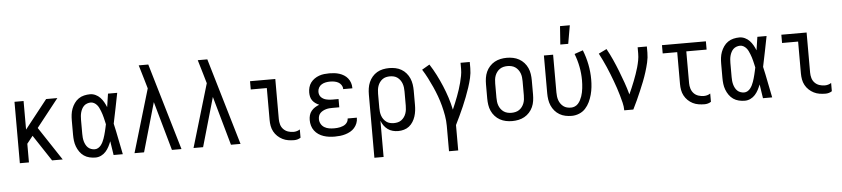

<svg xmlns="http://www.w3.org/2000/svg" viewBox="-51 -1080 7101 1620"><g transform="rotate(-5 3500.0 -270.0)"><path d="M353 0 207 -221 157 -158V0H80V-520H157V-278L348 -520H443L256 -283L443 0Z M720 8Q695 8 669.5 2Q644 -4 623 -18.5Q602 -33 587 -54.5Q572 -76 563 -100Q554 -124 551 -149Q548 -174 548 -200V-320Q548 -346 551 -371Q554 -396 563 -420Q572 -444 587 -465.5Q602 -487 623 -501.5Q644 -516 669.5 -522Q695 -528 720 -528Q744 -528 766.5 -517.5Q789 -507 805.5 -489.5Q822 -472 834 -451Q846 -430 855 -407Q859 -436 863.5 -464Q868 -492 872 -520H950Q937 -456 924.5 -391.5Q912 -327 898 -263Q913 -198 925.5 -132Q938 -66 952 0H874Q870 -29 865 -58.5Q860 -88 856 -118Q847 -95 835.5 -73Q824 -51 807.5 -32.5Q791 -14 768 -3Q745 8 720 8ZM720 -62Q736 -62 749.5 -70Q763 -78 772.5 -90Q782 -102 789 -116Q796 -130 801 -144.5Q806 -159 810.5 -174Q815 -189 818.5 -204Q822 -219 825.5 -234Q829 -249 832 -264Q829 -278 825.5 -293Q822 -308 818.5 -322.5Q815 -337 810.5 -351Q806 -365 800.5 -379Q795 -393 788.5 -406.5Q782 -420 772 -431.5Q762 -443 748.5 -450.5Q735 -458 720 -458Q705 -458 689.5 -452.5Q674 -447 663 -436.5Q652 -426 644.5 -411.5Q637 -397 633 -382Q629 -367 627.5 -351.5Q626 -336 626 -320V-200Q626 -184 627.5 -168.5Q629 -153 633 -138Q637 -123 644.5 -108.5Q652 -94 663 -83.5Q674 -73 689.5 -67.5Q705 -62 720 -62Z M1132 0H1051L1210 -535L1187 -614Q1178 -644 1169 -674.5Q1160 -705 1151 -735H1232L1449 0H1368L1251 -415Z M1632 0H1551L1710 -535L1687 -614Q1678 -644 1669 -674.5Q1660 -705 1651 -735H1732L1949 0H1868L1751 -415Z M2404 8Q2378 8 2353 4Q2328 0 2305 -11.5Q2282 -23 2263 -41Q2244 -59 2232 -81.5Q2220 -104 2215.5 -129Q2211 -154 2211 -180V-450H2075V-520H2289V-180Q2289 -157 2295.5 -134Q2302 -111 2318.5 -94Q2335 -77 2357.5 -69.5Q2380 -62 2404 -62Q2418 -62 2432 -66Q2446 -70 2458 -78V-8Q2446 0 2432 4Q2418 8 2404 8Z M2747 8Q2723 8 2699.5 5Q2676 2 2653 -5.5Q2630 -13 2610 -26.5Q2590 -40 2575.5 -59.5Q2561 -79 2554.5 -102Q2548 -125 2548 -149Q2548 -170 2553.5 -190Q2559 -210 2572 -226Q2585 -242 2602.5 -253Q2620 -264 2639 -271Q2623 -278 2608 -288.5Q2593 -299 2582.5 -313.5Q2572 -328 2568 -345.5Q2564 -363 2564 -381Q2564 -403 2570 -425Q2576 -447 2589 -464.5Q2602 -482 2620.5 -495Q2639 -508 2660 -515.5Q2681 -523 2703 -525.5Q2725 -528 2747 -528Q2768 -528 2789.5 -525.5Q2811 -523 2831.5 -516.5Q2852 -510 2870.5 -498.5Q2889 -487 2902.5 -470Q2916 -453 2923 -432.5Q2930 -412 2930 -390V-385H2852V-388Q2852 -405 2841.5 -420.5Q2831 -436 2815.5 -444Q2800 -452 2782.5 -455Q2765 -458 2747 -458Q2729 -458 2710.5 -454.5Q2692 -451 2676 -441.5Q2660 -432 2651 -415.5Q2642 -399 2642 -380Q2642 -368 2646 -356Q2650 -344 2658.5 -335Q2667 -326 2678 -320Q2689 -314 2701 -311Q2713 -308 2725.5 -306.5Q2738 -305 2750 -305H2806V-235H2750Q2736 -235 2722 -234Q2708 -233 2694 -229Q2680 -225 2667.5 -218.5Q2655 -212 2645 -202Q2635 -192 2630.5 -178.5Q2626 -165 2626 -150Q2626 -129 2636.5 -110Q2647 -91 2665.5 -80Q2684 -69 2705 -65.5Q2726 -62 2747 -62Q2760 -62 2773 -63Q2786 -64 2799 -67Q2812 -70 2824 -75Q2836 -80 2846 -88.5Q2856 -97 2862 -109Q2868 -121 2868 -134V-135H2946V-132Q2946 -109 2937.5 -87.5Q2929 -66 2914 -49Q2899 -32 2879 -21Q2859 -10 2837 -3.5Q2815 3 2792.5 5.5Q2770 8 2747 8Z M3064 215V-320Q3064 -347 3068 -373.5Q3072 -400 3082.5 -424.5Q3093 -449 3110.5 -469.5Q3128 -490 3151 -503.5Q3174 -517 3200.5 -522.5Q3227 -528 3254 -528Q3281 -528 3307.5 -522.5Q3334 -517 3357 -503.5Q3380 -490 3397.5 -469.5Q3415 -449 3425.5 -424.5Q3436 -400 3440 -373.5Q3444 -347 3444 -320V-200Q3444 -175 3441 -150.5Q3438 -126 3430.5 -102.5Q3423 -79 3409.5 -57.5Q3396 -36 3377 -21Q3358 -6 3333.5 1Q3309 8 3284 8Q3261 8 3238 2Q3215 -4 3196 -18Q3177 -32 3163.5 -51Q3150 -70 3142 -92V215ZM3254 -62Q3271 -62 3287.5 -66Q3304 -70 3317.5 -80Q3331 -90 3341 -104Q3351 -118 3356.5 -134Q3362 -150 3364 -166.5Q3366 -183 3366 -200V-320Q3366 -337 3364 -353.5Q3362 -370 3356.5 -386Q3351 -402 3341 -416Q3331 -430 3317.5 -440Q3304 -450 3287.5 -454Q3271 -458 3254 -458Q3237 -458 3220.5 -454Q3204 -450 3190.5 -440Q3177 -430 3167 -416Q3157 -402 3151.5 -386Q3146 -370 3144 -353.5Q3142 -337 3142 -320V-200Q3142 -183 3144 -166.5Q3146 -150 3151.5 -134Q3157 -118 3167 -104Q3177 -90 3190.5 -80Q3204 -70 3220.5 -66Q3237 -62 3254 -62Z M3696 215V0Q3696 -44 3688.5 -87Q3681 -130 3670 -172Q3659 -214 3644 -255Q3629 -296 3611 -336Q3593 -376 3573 -415Q3553 -454 3530 -490L3595 -528Q3624 -483 3648.5 -435Q3673 -387 3694 -337Q3715 -287 3731.5 -236Q3748 -185 3759 -132Q3771 -159 3782 -186Q3793 -213 3803.5 -240.5Q3814 -268 3823 -296Q3832 -324 3839.5 -352.5Q3847 -381 3852.5 -410Q3858 -439 3858 -468V-520H3936V-468Q3936 -426 3926.5 -385.5Q3917 -345 3904 -305.5Q3891 -266 3876 -227.5Q3861 -189 3844.5 -150.5Q3828 -112 3810 -74.5Q3792 -37 3774 0V215Z M4250 8Q4223 8 4196.5 2.5Q4170 -3 4146.5 -16Q4123 -29 4104.5 -49.5Q4086 -70 4075 -94.5Q4064 -119 4060 -146Q4056 -173 4056 -200V-320Q4056 -347 4060 -374Q4064 -401 4075 -425.5Q4086 -450 4104.5 -470.5Q4123 -491 4146.5 -504Q4170 -517 4196.5 -522.5Q4223 -528 4250 -528Q4277 -528 4303.5 -522.5Q4330 -517 4353.5 -504Q4377 -491 4395.5 -470.5Q4414 -450 4425 -425.5Q4436 -401 4440 -374Q4444 -347 4444 -320V-200Q4444 -173 4440 -146Q4436 -119 4425 -94.5Q4414 -70 4395.5 -49.5Q4377 -29 4353.5 -16Q4330 -3 4303.5 2.5Q4277 8 4250 8ZM4250 -62Q4267 -62 4284 -66Q4301 -70 4315 -79.5Q4329 -89 4339.5 -103Q4350 -117 4356 -133Q4362 -149 4364 -166Q4366 -183 4366 -200V-320Q4366 -337 4364 -354Q4362 -371 4356 -387Q4350 -403 4339.5 -417Q4329 -431 4315 -440.5Q4301 -450 4284 -454Q4267 -458 4250 -458Q4233 -458 4216 -454Q4199 -450 4185 -440.5Q4171 -431 4160.5 -417Q4150 -403 4144 -387Q4138 -371 4136 -354Q4134 -337 4134 -320V-200Q4134 -183 4136 -166Q4138 -149 4144 -133Q4150 -117 4160.5 -103Q4171 -89 4185 -79.5Q4199 -70 4216 -66Q4233 -62 4250 -62Z M4754 8Q4727 8 4700.5 2.5Q4674 -3 4651 -16.5Q4628 -30 4610.5 -50.5Q4593 -71 4582.5 -95.5Q4572 -120 4568 -146.5Q4564 -173 4564 -200V-520H4642V-200Q4642 -183 4644 -166.5Q4646 -150 4651.5 -134Q4657 -118 4667 -104Q4677 -90 4690.5 -80Q4704 -70 4720.5 -66Q4737 -62 4754 -62Q4771 -62 4787 -69Q4803 -76 4814.5 -89Q4826 -102 4834 -117.5Q4842 -133 4847.5 -149Q4853 -165 4856.5 -182Q4860 -199 4862 -216Q4864 -233 4865 -250Q4866 -267 4866 -284Q4866 -342 4855 -399Q4844 -456 4823 -510L4895 -535Q4919 -475 4931.5 -411.5Q4944 -348 4944 -284Q4944 -252 4940.5 -219.5Q4937 -187 4928.5 -155.5Q4920 -124 4906 -94.5Q4892 -65 4870 -41Q4848 -17 4817 -4.5Q4786 8 4754 8ZM4710 -600 4721 -755H4804L4777 -600Z M5199 0Q5199 -33 5191 -65Q5183 -97 5174 -129Q5165 -161 5154.5 -192Q5144 -223 5132.5 -254Q5121 -285 5109 -315.5Q5097 -346 5084 -376Q5071 -406 5056.5 -436Q5042 -466 5027 -495L5095 -528Q5121 -481 5143 -432Q5165 -383 5184.5 -333Q5204 -283 5222 -232.5Q5240 -182 5254 -130Q5266 -157 5278 -184.5Q5290 -212 5300.5 -239.5Q5311 -267 5321 -295Q5331 -323 5339 -351.5Q5347 -380 5352.5 -409Q5358 -438 5358 -468V-520H5436V-468Q5436 -427 5426.5 -386Q5417 -345 5404.5 -305.5Q5392 -266 5377 -227.5Q5362 -189 5345.5 -151Q5329 -113 5312 -75Q5295 -37 5276 0Z M5879 8Q5854 8 5828.5 4Q5803 0 5780 -11.5Q5757 -23 5738.5 -41Q5720 -59 5708 -81.5Q5696 -104 5691.5 -129Q5687 -154 5687 -180V-450H5564V-520H5936V-450H5764V-180Q5764 -157 5771 -134Q5778 -111 5794 -94Q5810 -77 5833 -69.5Q5856 -62 5879 -62Q5894 -62 5908 -66Q5922 -70 5934 -78V-8Q5922 0 5908 4Q5894 8 5879 8Z M6220 8Q6195 8 6169.5 2Q6144 -4 6123 -18.5Q6102 -33 6087 -54.5Q6072 -76 6063 -100Q6054 -124 6051 -149Q6048 -174 6048 -200V-320Q6048 -346 6051 -371Q6054 -396 6063 -420Q6072 -444 6087 -465.5Q6102 -487 6123 -501.5Q6144 -516 6169.5 -522Q6195 -528 6220 -528Q6244 -528 6266.5 -517.5Q6289 -507 6305.5 -489.5Q6322 -472 6334 -451Q6346 -430 6355 -407Q6359 -436 6363.5 -464Q6368 -492 6372 -520H6450Q6437 -456 6424.5 -391.5Q6412 -327 6398 -263Q6413 -198 6425.5 -132Q6438 -66 6452 0H6374Q6370 -29 6365 -58.5Q6360 -88 6356 -118Q6347 -95 6335.5 -73Q6324 -51 6307.5 -32.5Q6291 -14 6268 -3Q6245 8 6220 8ZM6220 -62Q6236 -62 6249.5 -70Q6263 -78 6272.5 -90Q6282 -102 6289 -116Q6296 -130 6301 -144.5Q6306 -159 6310.5 -174Q6315 -189 6318.5 -204Q6322 -219 6325.5 -234Q6329 -249 6332 -264Q6329 -278 6325.5 -293Q6322 -308 6318.5 -322.5Q6315 -337 6310.5 -351Q6306 -365 6300.5 -379Q6295 -393 6288.5 -406.5Q6282 -420 6272 -431.5Q6262 -443 6248.5 -450.5Q6235 -458 6220 -458Q6205 -458 6189.5 -452.5Q6174 -447 6163 -436.5Q6152 -426 6144.5 -411.5Q6137 -397 6133 -382Q6129 -367 6127.5 -351.5Q6126 -336 6126 -320V-200Q6126 -184 6127.5 -168.5Q6129 -153 6133 -138Q6137 -123 6144.5 -108.5Q6152 -94 6163 -83.5Q6174 -73 6189.5 -67.5Q6205 -62 6220 -62Z M6904 8Q6878 8 6853 4Q6828 0 6805 -11.5Q6782 -23 6763 -41Q6744 -59 6732 -81.5Q6720 -104 6715.5 -129Q6711 -154 6711 -180V-450H6575V-520H6789V-180Q6789 -157 6795.5 -134Q6802 -111 6818.5 -94Q6835 -77 6857.5 -69.5Q6880 -62 6904 -62Q6918 -62 6932 -66Q6946 -70 6958 -78V-8Q6946 0 6932 4Q6918 8 6904 8Z"/></g></svg>

Font: Iosevka MaddieWtf
Style: Regular
Weight: 400
Monospace: yes
Designer: Belleve Invis
Foundry: Belleve Invis
Version: Version 31.3.0; ttfautohint (v1.8.3)